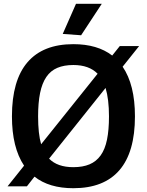

<svg xmlns="http://www.w3.org/2000/svg" viewBox="-20 -983 775 1013"><path d="M107 -109Q43 -205 43 -369Q43 -559 125 -654.5Q207 -750 367 -750Q494 -750 572 -690L612 -740H714L627 -631Q692 -536 692 -369Q692 -180 610 -85Q528 10 367 10Q239 10 162 -51L122 0H20ZM367 -101Q417 -101 452.5 -116Q488 -131 511 -163Q534 -195 544.5 -246Q555 -297 555 -369Q555 -459 537 -519L239 -146Q283 -101 367 -101ZM181 -369Q181 -277 197 -222L495 -594Q450 -640 367 -640Q318 -640 282.5 -625Q247 -610 224.5 -577Q202 -544 191.5 -492.5Q181 -441 181 -369ZM311 -804 381 -963H517L408 -797Z"/></svg>

Font: Encode Sans Narrow
Style: SemiBold
Weight: 600
Designer: Pablo Impallari, Andres Torresi
Foundry: Pablo Impallari, Andres Torresi
Version: Version 1.000; ttfautohint (v1.00) -l 8 -r 50 -G 200 -x 14 -